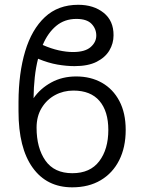

<svg xmlns="http://www.w3.org/2000/svg" viewBox="-20 -780 608 810"><path d="M301.3 -457.5Q362.8 -457.5 409.9 -430.9Q457 -404.3 483.6 -353.8Q510.3 -303.2 510.3 -231.9Q510.3 -158.7 482.9 -104.2Q455.6 -49.8 405 -19.8Q354.5 10.3 284.7 10.3Q177.2 10.3 117.7 -72.8Q58.1 -155.8 58.1 -310.1V-351.1Q58.6 -471.7 86.2 -563.7Q113.8 -655.8 169.4 -707.8Q225.1 -759.8 310.1 -759.8Q375 -759.8 417.2 -726.1Q459.5 -692.4 459 -630.9Q459 -596.7 441.4 -567.1Q423.8 -537.6 387.7 -519.3Q351.6 -501 294.4 -501Q260.7 -501 222.4 -507.6Q184.1 -514.2 140.6 -532.2Q131.3 -496.1 126.7 -453.9Q122.1 -411.6 121.6 -365.7Q149.9 -406.7 196.3 -432.1Q242.7 -457.5 301.3 -457.5ZM289.6 -397.9Q247.6 -397.9 212.4 -378.9Q177.2 -359.9 155.8 -324.7Q134.3 -289.6 134.3 -241.2Q134.3 -155.8 171.6 -102.5Q209 -49.3 285.2 -49.3Q360.4 -49.3 398.7 -99.9Q437 -150.4 437 -231.9Q437 -310.5 399.7 -354.2Q362.3 -397.9 289.6 -397.9ZM160.2 -590.3Q195.8 -574.7 228 -567.6Q260.3 -560.5 288.1 -560.5Q338.4 -560.5 362.3 -581.3Q386.2 -602.1 386.2 -629.9Q386.2 -658.7 366.2 -679.4Q346.2 -700.2 302.2 -700.2Q252.4 -700.2 217 -670.7Q181.6 -641.1 160.2 -590.3Z"/></svg>

Font: Inter Display Light
Style: Regular
Weight: 300
Designer: Rasmus Andersson
Foundry: rsms
Version: Version 4.000;git-a52131595